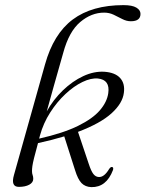

<svg xmlns="http://www.w3.org/2000/svg" viewBox="-20 -740 582 768"><path d="M432 -60Q405.5 10 345 8.5Q321 7.5 306.2 -7.5Q291.5 -22.5 280 -60L237 -194.5Q189 -180 132 -167.5Q121.5 -129 116.2 -107.8Q111 -86.5 109.5 -75.5Q108 -64.5 108 -56Q108 -46 110.5 -39.8Q113 -33.5 113 -24.5Q113 -10 97 -1.2Q81 7.5 55.5 7.5Q22 7.5 36 -40.5L160 -482Q194 -604.5 271 -662Q348 -719.5 474 -719.5Q509 -719.5 525.5 -709.5Q542 -699.5 542 -684.5Q542 -655 503.5 -655Q486 -655 469.2 -663.8Q452.5 -672.5 434.8 -681Q417 -689.5 396.5 -689.5Q345.5 -689.5 300.8 -651.8Q256 -614 233 -529Q211 -451 194.5 -393.2Q178 -335.5 167 -294.5Q193.5 -342 231.8 -378.8Q270 -415.5 313 -435.5Q356 -455.5 397.5 -453Q440.5 -450 460.5 -428Q480.5 -406 475.5 -369Q470.5 -327 426.2 -286.8Q382 -246.5 292 -212.5L335 -84.5Q344.5 -55.5 353.5 -44Q362.5 -32.5 375 -32Q396.5 -30.5 416.5 -64Q423 -73.5 428.5 -72Q435 -70.5 432 -60ZM140 -198.5Q138.5 -191.5 136.5 -185.5Q233.5 -207.5 292.2 -236.5Q351 -265.5 379.5 -298.8Q408 -332 413 -367Q421 -421 371.5 -426Q344 -428.5 309.8 -412Q275.5 -395.5 241.8 -364Q208 -332.5 180.8 -290Q153.5 -247.5 140 -198.5Z"/></svg>

Font: Fraunces 72pt Light
Style: Italic
Weight: 300
Italic angle: -16°
Version: Version 1.000;[b76b70a41]